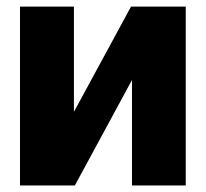

<svg xmlns="http://www.w3.org/2000/svg" viewBox="-20 -566 628 586"><path d="M205.6 -224.6 379.9 -545.9H546.9V0H382.8V-321.8L208.5 0H41V-545.9H205.6Z"/></svg>

Font: Inter Tight ExtraBold
Style: Regular
Weight: 800
Designer: Rasmus Andersson
Foundry: rsms
Version: Version 3.004; ttfautohint (v1.8.4.7-5d5b)